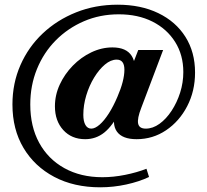

<svg xmlns="http://www.w3.org/2000/svg" viewBox="-20 -644 883 818"><path d="M407 154Q295 154 211 109.5Q127 65 80 -14Q33 -93 33 -199Q33 -289 67 -366.5Q101 -444 162 -501.5Q223 -559 304.5 -591.5Q386 -624 481 -624Q580 -624 654.5 -588Q729 -552 770 -487Q811 -422 811 -335Q811 -256 777.5 -191.5Q744 -127 687.5 -89Q631 -51 562 -51Q501 -51 478 -83.5Q455 -116 474 -176L492 -171Q460 -108 424.5 -79.5Q389 -51 343 -51Q285 -51 249.5 -90Q214 -129 214 -191Q214 -239 234.5 -283.5Q255 -328 290 -364Q325 -400 369 -421Q413 -442 459 -442Q518 -442 541 -406Q564 -370 550 -302L521 -307L569 -431H675L582 -185Q564 -139 568.5 -117.5Q573 -96 601 -96Q631 -96 659.5 -116.5Q688 -137 711 -172Q734 -207 747.5 -249.5Q761 -292 761 -337Q761 -410 726 -465.5Q691 -521 629.5 -552Q568 -583 486 -583Q406 -583 337.5 -553.5Q269 -524 217.5 -472Q166 -420 137.5 -350Q109 -280 109 -199Q109 -105 147 -35.5Q185 34 254.5 72.5Q324 111 416 111Q463 111 513 101Q563 91 604 75L615 110Q573 130 518 142Q463 154 407 154ZM369 -96Q385 -96 404.5 -113Q424 -130 443.5 -160.5Q463 -191 480 -231Q510 -300 510 -347Q510 -390 477 -390Q452 -390 427 -369Q402 -348 381 -313.5Q360 -279 347.5 -237.5Q335 -196 335 -155Q335 -127 344 -111.5Q353 -96 369 -96Z"/></svg>

Font: Baskervville
Style: Bold
Weight: 700
Version: Version 1.100